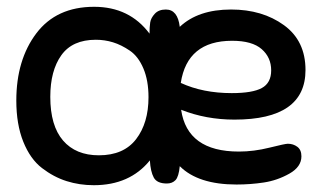

<svg xmlns="http://www.w3.org/2000/svg" viewBox="-20 -536 953 565"><path d="M471 4Q442 4 432.5 -13.5Q423 -31 421 -64Q362 9 256 9Q214 9 176 -3Q138 -15 103.5 -41.5Q69 -68 48.5 -119Q28 -170 28 -240Q28 -360 87 -438Q146 -516 257 -516Q361 -516 420 -437Q420 -457 422 -470Q424 -483 435.5 -495.5Q447 -508 468 -508Q503 -508 509 -457Q563 -508 660 -508Q752 -508 815.5 -462Q879 -416 879 -330Q879 -184 670 -184Q586 -184 513 -213Q531 -90 683 -90Q727 -90 773 -101.5Q819 -113 827 -113Q843 -113 855 -104Q867 -95 867 -76Q867 -45 831.5 -25Q796 -5 756.5 1Q717 7 676 7Q563 7 509 -47Q506 -16 496.5 -6Q487 4 471 4ZM417 -250Q417 -299 402 -334.5Q387 -370 362 -387Q337 -404 312.5 -411.5Q288 -419 262 -419Q193 -419 160.5 -373.5Q128 -328 128 -251Q128 -166 165.5 -122.5Q203 -79 271 -79Q344 -79 380.5 -126.5Q417 -174 417 -250ZM663 -416Q531 -416 512 -292Q577 -262 662 -262Q723 -262 750.5 -277Q778 -292 778 -329Q778 -367 750 -391.5Q722 -416 663 -416Z"/></svg>

Font: Sniglet
Style: Regular
Weight: 400
Designer: Haley Fiege
Foundry: Haley Fiege, Pablo Impallari, Brenda Gallo
Version: Version 2.000